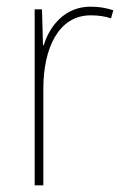

<svg xmlns="http://www.w3.org/2000/svg" viewBox="-20 -556 374 576"><path d="M252 -536C174 -536 129 -478 111 -420H109L106 -528H84V0H110V-290C110 -410 155 -510 252 -510C276 -510 295 -507 313 -501L320 -525C300 -532 277 -536 252 -536Z"/></svg>

Font: Noto Sans Gujarati SemiCondensed Thin
Style: Regular
Weight: 100
Width: 4
Designer: Jelle Bosma - Monotype Design Team, Universal Thirst
Foundry: Monotype Imaging Inc.
Version: Version 2.106